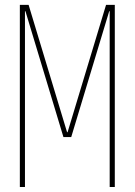

<svg xmlns="http://www.w3.org/2000/svg" viewBox="-20 -750 540 770"><path d="M419.9 -705.1H418L265.6 -200.2H234.4L82 -705.1H80.1V0H59.6V-730.5H94.7L249 -219.7H251L405.3 -730.5H440.4V0H419.9Z"/></svg>

Font: Mgen+ 1m thin
Style: Regular
Weight: 100
Designer: [Source Han Sans]
Ryoko NISHIZUKA  (kana & ideographs); Paul D. Hunt (Latin, Greek & Cyrillic); Wenlong ZHANG  (bopomofo
Version: Version 1.059.20150602